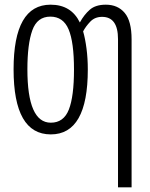

<svg xmlns="http://www.w3.org/2000/svg" viewBox="-20 -564 640 820"><path d="M542 236V-396Q542 -474 512.5 -509Q483 -544 432 -544Q388 -544 363.5 -522.5Q339 -501 321 -468Q284 -544 196 -544Q38 -544 38 -268Q38 10 197 10Q355 10 355 -267Q355 -314 349.5 -356.5Q344 -399 335 -430Q346 -451 365.5 -471.5Q385 -492 416 -492Q484 -492 484 -397V236ZM97 -268Q97 -376 118 -434.5Q139 -493 195 -493Q250 -493 273 -438.5Q296 -384 296 -267Q296 -152 274 -96Q252 -40 197 -40Q97 -40 97 -268Z"/></svg>

Font: Noto Sans Mono UI Light
Style: Regular
Weight: 300
Designer: Monotype Design team
Foundry: Monotype Imaging Inc.
Version: 1.000